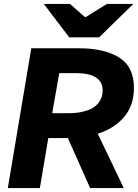

<svg xmlns="http://www.w3.org/2000/svg" viewBox="-20 -962 705 982"><path d="M140 -715H387Q513 -715 589 -668Q665 -621 665 -513Q665 -423 615 -364Q565 -305 480 -278L613 0H441L327 -256H227L184 0H20ZM419 -395 423 -398 424 -396Q463 -409 484 -436Q505 -463 505 -499Q505 -588 368 -588H283L247 -383H332Q382 -383 419 -395ZM204 -942H338L414 -875H419L527 -942H662L487 -771H334Z"/></svg>

Font: Nebula Sans Bold
Style: Regular
Weight: 700
Italic angle: -9°
Designer: Paul D. Hunt for Adobe (as Source Sans)
Foundry: Nebula Entertainment & Broadcasting LLC
Version: Version 1.010